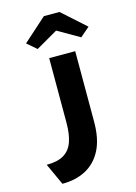

<svg xmlns="http://www.w3.org/2000/svg" viewBox="-144 -855 807 1140"><g transform="rotate(-15 259.5 -285.0)"><path d="M93 210 32 77Q99 77 137.5 54Q176 31 193 -15.5Q210 -62 210 -135V-531H370V-97Q370 7 336 74.5Q302 142 240 176Q178 210 93 210ZM158 -601 100 -651 244 -780H340L484 -651L426 -601L277 -687H307Z"/></g></svg>

Font: Lexend Peta
Style: Bold
Weight: 700
Designer: Bonnie Shaver-Troup, Thomas Jockin
Foundry: Lexend
Version: Version 1.007